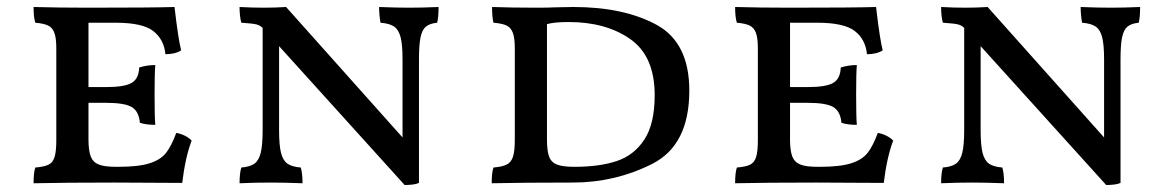

<svg xmlns="http://www.w3.org/2000/svg" viewBox="-20 -522 3356 549"><path d="M528 -120Q510 -73 501 1L308 0Q164 0 76 2Q76 -29 81 -43Q106 -45 118.5 -51Q131 -57 136 -73Q141 -89 141 -121V-384Q141 -413 135.5 -428Q130 -443 117.5 -449Q105 -455 81 -457Q76 -472 76 -502Q148 -500 233 -500Q417 -500 479 -502Q490 -408 498 -378Q481 -367 453 -367Q449 -409 418.5 -433Q388 -457 311 -457H233V-273H283Q336 -273 356.5 -285Q377 -297 378 -329Q400 -336 424 -336Q422 -311 422 -252Q422 -188 424 -165Q397 -165 380 -171Q377 -204 356.5 -216Q336 -228 283 -228H233V-123Q233 -91 239.5 -74.5Q246 -58 262.5 -51.5Q279 -45 312 -45H318Q376 -45 407.5 -55Q439 -65 454.5 -84.5Q470 -104 484 -142Q511 -137 528 -120Z M1234 -502Q1234 -472 1230 -457Q1209 -455 1198 -446Q1187 -437 1182.5 -415.5Q1178 -394 1178 -352V1Q1165 7 1137 7L778 -390V-150Q778 -107 783.5 -85Q789 -63 802 -54Q815 -45 840 -43Q845 -27 845 2Q791 0 756 0Q709 0 665 2Q665 -27 670 -43Q695 -45 707.5 -54Q720 -63 725.5 -85Q731 -107 731 -150V-442L730 -443Q723 -450 712 -452.5Q701 -455 670 -457Q665 -475 665 -502Q701 -500 735 -500Q766 -500 798 -502L1131 -129V-352Q1131 -394 1125.5 -415.5Q1120 -437 1107 -446Q1094 -455 1068 -457Q1064 -480 1064 -502Q1114 -500 1150 -500Q1188 -500 1234 -502Z M1391 -43Q1415 -45 1428 -51Q1441 -57 1446.5 -73Q1452 -89 1452 -121V-384Q1452 -413 1446.5 -428Q1441 -443 1428.5 -449Q1416 -455 1391 -457Q1387 -473 1387 -502Q1443 -500 1516 -500Q1549 -500 1566 -501L1619 -502Q1764 -502 1857.5 -451Q1951 -400 1951 -263Q1951 -107 1845 -53.5Q1739 0 1618 0Q1474 0 1386 2Q1386 -29 1391 -43ZM1852 -250Q1852 -361 1782.5 -410Q1713 -459 1606 -459Q1565 -459 1544 -453V-123Q1544 -91 1550 -74.5Q1556 -58 1572.5 -51.5Q1589 -45 1622 -45Q1694 -45 1743.5 -61.5Q1793 -78 1822.5 -123Q1852 -168 1852 -250Z M2534 -120Q2516 -73 2507 1L2314 0Q2170 0 2082 2Q2082 -29 2087 -43Q2112 -45 2124.5 -51Q2137 -57 2142 -73Q2147 -89 2147 -121V-384Q2147 -413 2141.5 -428Q2136 -443 2123.5 -449Q2111 -455 2087 -457Q2082 -472 2082 -502Q2154 -500 2239 -500Q2423 -500 2485 -502Q2496 -408 2504 -378Q2487 -367 2459 -367Q2455 -409 2424.5 -433Q2394 -457 2317 -457H2239V-273H2289Q2342 -273 2362.5 -285Q2383 -297 2384 -329Q2406 -336 2430 -336Q2428 -311 2428 -252Q2428 -188 2430 -165Q2403 -165 2386 -171Q2383 -204 2362.5 -216Q2342 -228 2289 -228H2239V-123Q2239 -91 2245.5 -74.5Q2252 -58 2268.5 -51.5Q2285 -45 2318 -45H2324Q2382 -45 2413.5 -55Q2445 -65 2460.5 -84.5Q2476 -104 2490 -142Q2517 -137 2534 -120Z M3240 -502Q3240 -472 3236 -457Q3215 -455 3204 -446Q3193 -437 3188.5 -415.5Q3184 -394 3184 -352V1Q3171 7 3143 7L2784 -390V-150Q2784 -107 2789.5 -85Q2795 -63 2808 -54Q2821 -45 2846 -43Q2851 -27 2851 2Q2797 0 2762 0Q2715 0 2671 2Q2671 -27 2676 -43Q2701 -45 2713.5 -54Q2726 -63 2731.5 -85Q2737 -107 2737 -150V-442L2736 -443Q2729 -450 2718 -452.5Q2707 -455 2676 -457Q2671 -475 2671 -502Q2707 -500 2741 -500Q2772 -500 2804 -502L3137 -129V-352Q3137 -394 3131.5 -415.5Q3126 -437 3113 -446Q3100 -455 3074 -457Q3070 -480 3070 -502Q3120 -500 3156 -500Q3194 -500 3240 -502Z"/></svg>

Font: Vollkorn SC
Style: Regular
Weight: 400
Designer: Friedrich Althausen
Foundry: Friedrich Althausen
Version: Version 4.015